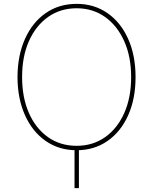

<svg xmlns="http://www.w3.org/2000/svg" viewBox="-20 -757 781 980"><path d="M382.8 -12.7V203.1H360.4V-12.7ZM671.9 -363.3Q671.9 -252.4 634 -168.2Q596.2 -84 528.3 -37.1Q460.4 9.8 371.1 9.8Q281.2 9.8 213.4 -37.4Q145.5 -84.5 107.7 -168.7Q69.8 -252.9 69.3 -363.3Q69.8 -474.6 107.7 -558.8Q145.5 -643.1 213.4 -690.2Q281.2 -737.3 371.1 -737.3Q460.4 -737.3 528.3 -690.2Q596.2 -643.1 634 -558.8Q671.9 -474.6 671.9 -363.3ZM649.4 -363.3Q649.4 -467.8 614 -546.9Q578.6 -626 516.1 -670.4Q453.6 -714.8 371.1 -714.8Q288.6 -714.8 225.8 -670.7Q163.1 -626.5 127.9 -547.6Q92.8 -468.8 92.8 -363.3Q92.8 -259.8 127.4 -180.7Q162.1 -101.6 224.9 -57.1Q287.6 -12.7 371.1 -12.7Q453.6 -12.7 516.4 -56.9Q579.1 -101.1 614.3 -180.2Q649.4 -259.3 649.4 -363.3Z"/></svg>

Font: Inter Tight Thin
Style: Regular
Weight: 250
Designer: Rasmus Andersson
Foundry: rsms
Version: Version 3.004